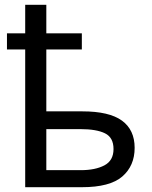

<svg xmlns="http://www.w3.org/2000/svg" viewBox="-20 -780 634 800"><path d="M9 -641H85V-760H173V-641H321V-574H173V-316H323Q435 -316 488 -277.5Q541 -239 541 -164Q541 -89 489.5 -44.5Q438 0 321 0H85V-574H9ZM173 -242V-71H317Q377 -71 415 -91Q453 -111 453 -159Q453 -207 417.5 -224.5Q382 -242 315 -242Z"/></svg>

Font: BC Sans
Style: Regular
Weight: 400
Designer: Monotype Design Team
Province of B.C.
Foundry: Monotype Imaging Inc.
Version: Version 2.000;GOOG;noto-source:20170915:90ef993387c0